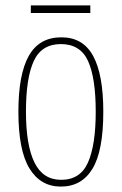

<svg xmlns="http://www.w3.org/2000/svg" viewBox="-20 -680 450 710"><path d="M205 10Q130 10 89 -57Q48 -124 48 -267Q48 -405 86.5 -473.5Q125 -542 207 -542Q287 -542 324.5 -473Q362 -404 362 -267Q362 -122 322 -56Q282 10 205 10ZM206 -15Q277 -15 305.5 -79.5Q334 -144 334 -267Q334 -392 305.5 -454.5Q277 -517 205 -517Q134 -517 105 -454.5Q76 -392 76 -267Q76 -143 107.5 -79Q139 -15 206 -15ZM94 -632V-660H314V-632Z"/></svg>

Font: Noto Serif Ethiopic ExtraCondensed Thin
Style: Regular
Weight: 100
Width: 2
Designer: Monotype Design Team
Foundry: Monotype Imaging Inc.
Version: Version 2.102; ttfautohint (v1.8.4.7-5d5b)